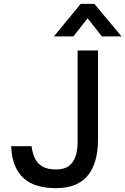

<svg xmlns="http://www.w3.org/2000/svg" viewBox="-20 -969 651 997"><path d="M271 8Q218 8 176 -4Q134 -16 104 -42.5Q74 -69 57 -110.5Q40 -152 38 -210H144Q148 -175 161 -147.5Q174 -120 200.5 -104.5Q227 -89 270 -89Q314 -89 338 -107.5Q362 -126 372.5 -157.5Q383 -189 383 -229V-707H489V-246Q489 -189 477 -142Q465 -95 439 -61.5Q413 -28 371.5 -10Q330 8 271 8ZM260 -780 399 -949H470L611 -780H509L435 -874L361 -780Z"/></svg>

Font: Onest Medium
Style: Regular
Weight: 500
Designer: Dmitri Voloshin, Andrey Kudryavtsev
Foundry: Dmitri Voloshin, Andrey Kudryavtsev
Version: Version 1.000;gftools[0.9.33]